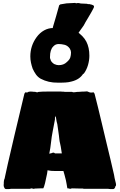

<svg xmlns="http://www.w3.org/2000/svg" viewBox="-20 -1295 821 1317"><path d="M743 2Q736 2 731 1.5Q726 1 721 0H555Q554 0 552 -0.5Q550 -1 547 -2H517L474 -3Q470 -3 469 -2Q467 0 461 0H458L457 -1Q453 -1 453 -2Q450 -3 447 -3Q444 -3 442 -3Q440 -11 437 -32.5Q434 -54 423 -94L415 -122H359Q343 -122 331 -123Q319 -124 306 -127Q306 -123 305 -118Q304 -113 303 -104Q296 -67 289 -39Q282 -11 277 -3Q269 -3 258 -3Q247 -3 232 -2Q217 -2 213 0H204Q203 0 203 -2Q202 -3 200 -3Q192 -3 189 -2V0H56Q52 1 46.5 1.5Q41 2 33 2H23Q15 2 12 -3Q5 -13 5 -25Q5 -32 6 -35Q6 -40 6 -44.5Q6 -49 7 -55Q9 -66 12 -71Q15 -82 15 -86Q17 -98 33.5 -170.5Q50 -243 79 -366Q108 -489 147 -651Q147 -652 149.5 -656Q152 -660 156 -662H160L162 -660Q167 -660 169.5 -662Q172 -664 175 -665Q183 -667 187 -667Q194 -667 200.5 -666.5Q207 -666 214 -665Q216 -665 219 -665.5Q222 -666 224 -664Q226 -663 230.5 -662.5Q235 -662 239 -662Q239 -664 244 -664.5Q249 -665 251 -665Q260 -666 272 -666.5Q284 -667 304 -667H399Q399 -666 408 -666Q413 -666 416.5 -666Q420 -666 424 -665H474Q476 -664 478.5 -663Q481 -662 483 -662Q488 -662 493.5 -662.5Q499 -663 504 -664Q509 -665 514.5 -665Q520 -665 522 -665Q533 -666 542 -666.5Q551 -667 561 -667Q567 -667 573 -668Q579 -669 586 -665Q594 -661 600.5 -660.5Q607 -660 612 -660Q616 -660 616 -662H620Q623 -661 626 -656.5Q629 -652 629 -651Q639 -613 652 -559.5Q665 -506 679.5 -445Q694 -384 709 -321Q724 -258 738 -200.5Q752 -143 762 -97Q764 -87 764.5 -83Q765 -79 766 -74Q767 -67 771.5 -51Q776 -35 776 -27Q776 -19 772 -18Q768 2 755 2ZM318 -241Q324 -241 324 -243H330Q332 -244 337 -246Q342 -248 349 -248H350L357 -243H404L397 -288L393 -307Q391 -318 389 -325.5Q387 -333 387 -340Q387 -345 384 -366.5Q381 -388 377 -416L373 -444Q370 -453 368.5 -461Q367 -469 366 -476L364 -488V-493Q362 -495 362 -498Q362 -502 361 -502V-498Q361 -494 357 -488V-476Q355 -468 354 -460Q353 -452 351 -444L342 -397Q334 -357 330 -318Q326 -279 318 -241ZM376 -728Q312 -727 259 -755Q240 -766 227.5 -783Q215 -800 204 -824Q197 -844 192.5 -865Q188 -886 188 -908Q188 -981 231 -1040Q253 -1070 282.5 -1086.5Q312 -1103 347 -1103Q355 -1103 360 -1103Q365 -1103 368 -1102Q368 -1103 371 -1103H373Q401 -1103 419.5 -1102.5Q438 -1102 448 -1101Q476 -1095 501 -1083Q552 -1049 572.5 -1009Q593 -969 593 -913Q593 -881 583.5 -848.5Q574 -816 555 -790L550 -788Q525 -749 471 -736Q450 -730 428 -729Q406 -728 401 -728ZM382 -848Q417 -848 438 -869Q458 -886 462.5 -902Q467 -918 467 -933V-937Q467 -948 458 -963Q443 -983 422 -988Q401 -993 382 -993Q360 -993 345 -976Q323 -954 323 -905V-894Q326 -894 326 -888Q329 -871 351 -856Q369 -848 382 -848ZM449 -1031 441 -1034 438 -1031H355Q343 -1031 339.5 -1039Q336 -1047 336 -1061Q336 -1078 339.5 -1091.5Q343 -1105 344 -1113Q355 -1149 365 -1184Q375 -1219 386 -1259L394 -1265L437 -1272L496 -1275L502 -1272Q506 -1274 512 -1274H522Q524 -1274 525 -1273Q526 -1272 529 -1272L535 -1271L577 -1269L585 -1266Q587 -1266 587 -1267H592Q613 -1263 619 -1259Q625 -1256 625 -1250Q625 -1246 622 -1240Q620 -1235 612 -1221Q610 -1217 602.5 -1204Q595 -1191 582 -1169Q577 -1160 573 -1154Q569 -1148 567 -1144L554 -1120Q537 -1096 528 -1083.5Q519 -1071 514.5 -1063.5Q510 -1056 503 -1046Q493 -1031 486 -1031Z"/></svg>

Font: Sigmar
Style: Regular
Weight: 400
Designer: Vernon Adams
Foundry: Vernon Adams
Version: Version 1.000; ttfautohint (v1.8.4.7-5d5b);gftools[0.9.24]